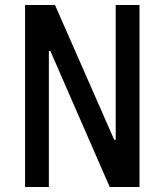

<svg xmlns="http://www.w3.org/2000/svg" viewBox="-20 -750 660 770"><path d="M420 0H539.5V-730H444V-189.5H438L200.5 -730H80.5V0H176V-545.5H182Z"/></svg>

Font: Monaspace Neon Medium
Style: Regular
Weight: 500
Designer: Riley Cran & the Lettermatic Team
Foundry: Lettermatic
Version: Version 1.200 (Monaspace Neon)